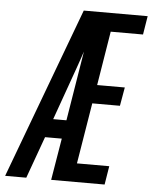

<svg xmlns="http://www.w3.org/2000/svg" viewBox="-80 -779 654 823"><g transform="rotate(5 247.5 -367.5)"><path d="M-27 0 247 -735H522L509 -655H370L332 -422H451L437 -342H318L275 -80H414L401 0H171L201 -180H129L64 0ZM157 -260H214L263 -560Q257 -542 251 -524.5Q245 -507 239 -490Z"/></g></svg>

Font: Iosevka SS18 Medium
Style: Italic
Weight: 500
Italic angle: -9°
Monospace: yes
Designer: Belleve Invis
Foundry: Belleve Invis
Version: Version 25.1.1; ttfautohint (v1.8.4)